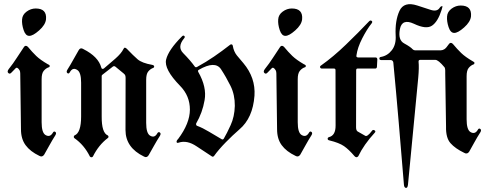

<svg xmlns="http://www.w3.org/2000/svg" viewBox="-20 -735 2329 921"><path d="M80.6 -114.7 77.1 -382.3Q77.1 -391.6 74.2 -397.5Q62.5 -416.5 54.2 -406.7L34.7 -386.7Q26.9 -377.9 19.8 -384.8Q12.7 -391.6 22 -403.8Q43.5 -430.7 60.5 -457.5Q77.6 -484.4 95.7 -510.7Q103.5 -520 113.8 -510.3Q134.3 -485.4 153.8 -466.6Q173.3 -447.8 209.5 -426.8Q219.7 -422.9 218.5 -417.5Q217.3 -412.1 211.9 -411.6Q199.2 -406.7 189.5 -394.8Q179.7 -382.8 179.7 -355V-148.4Q179.7 -98.6 198.2 -87.4Q219.7 -74.7 233.4 -98.1Q238.3 -107.4 245.4 -102.3Q252.4 -97.2 245.1 -85.4Q230.5 -62.5 217.8 -39.3Q205.1 -16.1 191.9 6.8Q182.6 20.5 168.9 12.7Q125 -8.3 102.8 -38.6Q80.6 -68.8 80.6 -114.7ZM151.4 -694.3Q205.6 -694.3 200.7 -642.1Q197.8 -615.7 167.7 -589.1Q137.7 -562.5 120.1 -563Q102.5 -563 93.3 -590.8Q84 -618.7 85.9 -642.1Q87.4 -664.6 107.7 -679.4Q127.9 -694.3 151.4 -694.3Z M467.8 -176.3Q467.3 -97.7 497.1 -85.4Q500.5 -83 500.5 -78.9Q500.5 -74.7 497.1 -72.8Q453.1 -39.6 425.8 15.6Q422.9 19.5 418.5 19.5Q414.1 19.5 411.1 15.6Q383.8 -39.6 336.9 -72.3Q334 -74.2 334 -78.6Q334 -83 337.4 -85.4Q369.1 -97.7 369.1 -176.3V-338.4Q369.1 -388.2 350.6 -399.4Q329.1 -413.6 315.4 -389.2Q310.1 -378.9 303.2 -384.3Q296.4 -389.6 303.7 -401.4Q317.9 -423.8 330.8 -447.3Q343.8 -470.7 357.4 -494.1Q365.2 -508.3 379.4 -500L379.9 -499.5Q451.7 -463.4 465.8 -411.1Q466.8 -405.8 470.7 -404.8Q474.6 -403.8 478.5 -406.7Q505.4 -429.2 533.7 -454.1Q562 -479 572.3 -500Q577.6 -512.7 589.8 -499.5Q619.1 -468.8 639.9 -450.7Q660.6 -432.6 710.4 -423.8Q719.2 -421.9 719.5 -416.3Q719.7 -410.6 713.4 -408.7Q700.7 -403.8 690.9 -391.8Q681.2 -379.9 681.2 -352.1V-145.5Q681.2 -95.7 699.7 -84.5Q721.2 -71.3 734.4 -95.2Q739.7 -104.5 746.8 -99.4Q753.9 -94.2 746.6 -82.5Q731.9 -59.6 719 -36.4Q706.1 -13.2 692.9 9.8Q684.1 23.4 670.9 16.1Q582 -26.9 582 -111.3L582.5 -361.3Q582.5 -376 575.2 -380.4H574.7V-381.3L533.2 -415.5Q527.8 -419.4 522 -416L471.2 -376.5Q467.8 -374 467.8 -370.6Z M837.4 -50.8Q828.1 -47.4 827.1 -54Q826.2 -60.5 834.5 -68.4Q890.6 -143.1 890.9 -209Q891.1 -274.9 844.2 -322.8Q765.6 -403.3 776.9 -449.5Q788.1 -495.6 852.5 -560.1Q858.9 -566.9 864 -562.5Q869.1 -558.1 863.3 -551.3Q829.1 -510.3 858.4 -480.5Q894 -444.3 914.1 -416Q918 -410.2 924.8 -413.6Q967.8 -437 1006.6 -463.6Q1045.4 -490.2 1083.5 -520Q1087.4 -523.4 1091.8 -522Q1096.2 -520.5 1096.7 -515.1Q1101.1 -488.3 1116.2 -469.2Q1131.3 -450.2 1147.5 -432.1Q1206.5 -361.8 1200.7 -275.9Q1192.9 -168.9 1128.4 -114.3Q1096.2 -86.4 1062.5 -52Q1028.8 -17.6 1006.8 13.2Q1001.5 19 996.1 15.1Q968.8 -2.4 922.9 -33.2Q877 -64 837.4 -50.8ZM925.8 -131.3Q952.1 -121.6 982.9 -103Q1016.6 -83 1043 -67.4Q1049.3 -63.5 1053.7 -70.3Q1067.9 -94.2 1086.4 -134.8Q1105 -175.3 1106.4 -227.1Q1106.9 -280.3 1085.9 -322.8Q1064.9 -365.2 1039.6 -403.8Q1011.2 -444.8 934.1 -400.4Q927.2 -397 931.2 -389.6Q972.7 -316.9 961.4 -254.4Q951.2 -194.8 921.4 -143.6Q919.9 -141.1 920.9 -136.7Q921.9 -132.3 925.8 -131.3Z M1309.1 -114.7 1305.7 -382.3Q1305.7 -391.6 1302.7 -397.5Q1291 -416.5 1282.7 -406.7L1263.2 -386.7Q1255.4 -377.9 1248.3 -384.8Q1241.2 -391.6 1250.5 -403.8Q1272 -430.7 1289.1 -457.5Q1306.2 -484.4 1324.2 -510.7Q1332 -520 1342.3 -510.3Q1362.8 -485.4 1382.3 -466.6Q1401.9 -447.8 1438 -426.8Q1448.2 -422.9 1447 -417.5Q1445.8 -412.1 1440.4 -411.6Q1427.7 -406.7 1418 -394.8Q1408.2 -382.8 1408.2 -355V-148.4Q1408.2 -98.6 1426.8 -87.4Q1448.2 -74.7 1461.9 -98.1Q1466.8 -107.4 1473.9 -102.3Q1481 -97.2 1473.6 -85.4Q1459 -62.5 1446.3 -39.3Q1433.6 -16.1 1420.4 6.8Q1411.1 20.5 1397.5 12.7Q1353.5 -8.3 1331.3 -38.6Q1309.1 -68.8 1309.1 -114.7ZM1379.9 -694.3Q1434.1 -694.3 1429.2 -642.1Q1426.3 -615.7 1396.2 -589.1Q1366.2 -562.5 1348.6 -563Q1331.1 -563 1321.8 -590.8Q1312.5 -618.7 1314.5 -642.1Q1315.9 -664.6 1336.2 -679.4Q1356.4 -694.3 1379.9 -694.3Z M1688.5 -397.9 1688 -124.5Q1688 -109.4 1695.3 -104.5L1730.5 -84.5Q1740.7 -75.7 1764.6 -107.9Q1769 -114.3 1776.6 -109.9Q1784.2 -105.5 1777.3 -98.1Q1725.1 -41 1698.7 14.2Q1690.4 24.4 1680.7 14.2Q1653.3 -18.1 1629.9 -34.2Q1606.4 -50.3 1560.1 -61.5Q1552.2 -63 1551.8 -68.8Q1551.3 -74.7 1557.6 -77.1Q1590.3 -85 1589.8 -133.3L1589.4 -397.5Q1589.8 -406.2 1582 -406.2H1524.4Q1517.6 -406.2 1515.6 -411.6Q1513.7 -417 1520 -420.9Q1578.6 -462.4 1639.4 -521Q1700.2 -579.6 1750 -632.3Q1756.3 -639.2 1762.5 -635Q1768.6 -630.9 1762.7 -623Q1740.2 -595.2 1717.5 -550.8Q1694.8 -506.3 1689.9 -469.7Q1689 -464.8 1690.4 -462.4Q1693.4 -459.5 1697.3 -459.5H1781.7Q1785.2 -459.5 1787.6 -457Q1790 -453.6 1790 -450.7L1788.1 -414.1Q1787.1 -406.2 1779.8 -406.2H1695.3Q1688.5 -406.2 1688.5 -397.9Z M1799.8 -454.1Q1799.8 -460.9 1807.1 -461.9Q1838.9 -467.3 1859.9 -494.6Q1880.9 -522 1877.9 -565.9Q1874.5 -635.3 1896 -682.4Q1917.5 -729.5 1981.9 -708.5Q2017.6 -696.3 2047.1 -687.3Q2076.7 -678.2 2088.9 -697.3Q2095.7 -707.5 2103 -704.6Q2103.5 -704.1 2098.1 -687Q2080.6 -631.3 2052.5 -612.1Q2024.4 -592.8 1965.3 -621.1Q1908.2 -647.5 1898.2 -595Q1888.2 -542.5 1919.4 -526.4Q1949.7 -509.8 1959 -499Q1964.4 -493.7 1970.2 -493.7H2095.2Q2102.5 -493.7 2111.3 -498.8Q2120.1 -503.9 2134.3 -524.9Q2142.1 -534.2 2152.3 -524.4Q2172.9 -499.5 2192.4 -480.7Q2211.9 -461.9 2248 -440.9Q2255.4 -437 2255.9 -434.6Q2255.9 -426.3 2250.5 -425.8Q2237.8 -420.9 2228 -408.9Q2218.3 -397 2218.3 -369.1V-162.6Q2218.3 -112.8 2236.8 -101.6Q2258.3 -88.9 2272 -112.3Q2276.9 -121.6 2283.9 -116.5Q2291 -111.3 2283.7 -99.6Q2269 -76.7 2256.3 -53.5Q2243.7 -30.3 2230.5 -7.3Q2221.2 6.3 2207.5 -1.5Q2163.6 -22.5 2140.9 -48.3Q2118.2 -74.2 2119.6 -127.9L2115.7 -381.8V-396.5Q2115.7 -405.8 2112.8 -411.6Q2082 -448.7 2067.9 -447.8H1995.6Q1987.3 -447.8 1987.8 -439Q1990.7 -411.6 1986.3 -362.8L1937 150.9Q1935.1 167.5 1926.8 166.3Q1918.5 165 1917.5 149.9Q1905.3 0.5 1892.6 -148.4Q1880.4 -291.5 1866.7 -435.1Q1866.2 -439.9 1862.8 -443.4Q1859.4 -446.8 1855 -446.8H1809.1Q1799.8 -447.3 1799.8 -454.1ZM2189.9 -708.5Q2244.1 -708.5 2239.3 -656.2Q2236.3 -629.9 2206.3 -603.3Q2176.3 -576.7 2158.7 -577.1Q2141.1 -577.1 2131.8 -605Q2122.6 -632.8 2124.5 -656.2Q2126 -678.7 2146.2 -693.6Q2166.5 -708.5 2189.9 -708.5Z"/></svg>

Font: Bertholdr Mainzer Fraktur
Style: Regular
Weight: 400
Designer: Peter Wiegel, original typeface by Carl Albert Fahrenwaldt 1901
Foundry: Peter Wiegel
Version: Version 1.000 2010 initial release